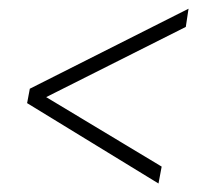

<svg xmlns="http://www.w3.org/2000/svg" viewBox="-20 -546 478 443"><path d="M69.8 -332 353 -161.6 345.7 -122.6 42.5 -308.1 47.9 -334ZM408.7 -483.9 70.8 -314 43.5 -313 48.8 -341.3 415 -525.9Z"/></svg>

Font: Roboto Condensed ExtraLight
Style: Italic
Weight: 250
Italic angle: -12°
Designer: Christian Robertson
Foundry: Google
Version: Version 3.008; 2023